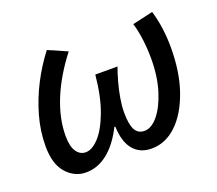

<svg xmlns="http://www.w3.org/2000/svg" viewBox="-93 -626 865 765"><g transform="rotate(-20 340.0 -244.0)"><path d="M152 12Q104 12 69.5 -26.5Q35 -65 35 -141Q35 -205 53 -268.5Q71 -332 101.5 -391Q132 -450 171 -500L251 -465Q189 -385 156.5 -305.5Q124 -226 124 -152Q124 -108 139 -86Q154 -64 178 -64Q205 -64 234 -95Q263 -126 286.5 -188Q310 -250 319 -342H413Q404 -317 395 -285Q386 -253 380.5 -220Q375 -187 375 -161Q375 -110 387.5 -87Q400 -64 427 -64Q457 -64 485 -98Q513 -132 531.5 -191Q550 -250 550 -326Q550 -366 545 -406Q540 -446 530 -479L617 -499Q628 -463 633.5 -422.5Q639 -382 639 -341Q639 -236 611 -156.5Q583 -77 536 -32.5Q489 12 430 12Q381 12 353 -21.5Q325 -55 323 -120H319Q287 -56 244.5 -22Q202 12 152 12Z"/></g></svg>

Font: Source Sans 3 Medium
Style: Italic
Weight: 500
Italic angle: -11°
Designer: Paul D. Hunt
Foundry: Adobe
Version: Version 3.052;hotconv 1.1.0;makeotfexe 2.6.0